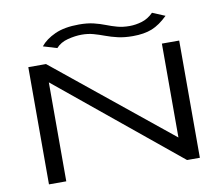

<svg xmlns="http://www.w3.org/2000/svg" viewBox="-85 -901 1170 1005"><g transform="rotate(-10 500.0 -398.5)"><path d="M96 0V-623H190L806 -124V-623H898V0H830L188 -526V0ZM783 -791 850 -763Q807 -721 765.5 -704.5Q724 -688 664 -688Q619 -688 584.5 -696Q550 -704 520.5 -715Q491 -726 462.5 -734Q434 -742 400 -742Q366 -742 326.5 -732Q287 -722 263 -695L190 -717Q217 -751 267.5 -774Q318 -797 396 -797Q440 -797 473 -789Q506 -781 534 -770Q562 -759 591 -751Q620 -743 656 -743Q688 -743 721.5 -753Q755 -763 783 -791Z"/></g></svg>

Font: Inconsolata UltraExpanded Thin
Style: Regular
Weight: 100
Width: 9
Monospace: yes
Designer: Raph Levien, Cyreal, Brenton Simpson
Foundry: Raph Levien, Cyreal, Google
Version: Version 3.100; ttfautohint (v1.8.4.7-5d5b)